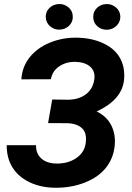

<svg xmlns="http://www.w3.org/2000/svg" viewBox="-20 -904 643 934"><path d="M312 -418.9Q366.2 -419.9 399.7 -446.8Q433.1 -473.6 439 -519.5Q443.8 -557.6 418.5 -579.8Q393.1 -602.1 346.7 -603Q302.2 -604 268.6 -581.5Q234.9 -559.1 227.5 -518.6L84 -518.1Q87.4 -578.6 124 -624.8Q160.6 -670.9 221.9 -696.3Q283.2 -721.7 353 -720.7Q425.3 -719.7 481 -694.1Q536.6 -668.5 562.3 -624.3Q587.9 -580.1 584 -522Q577.6 -420.4 450.2 -361.8Q497.6 -338.9 519.8 -297.1Q542 -255.4 538.6 -203.1Q534.2 -138.2 497.1 -90.3Q460 -42.5 393.1 -16.1Q326.2 10.3 247.6 9.3Q179.2 8.8 124.3 -17.3Q69.3 -43.5 40.8 -89.4Q12.2 -135.3 12.7 -197.8H155.3Q154.3 -157.2 180.7 -133.3Q207 -109.4 253.4 -108.4Q309.6 -107.4 349.6 -134Q389.6 -160.6 396.5 -205.1Q404.3 -255.4 379.9 -279.3Q355.5 -303.2 307.6 -304.7L213.9 -305.2L233.9 -419.9ZM202.6 -820.3Q201.7 -846.7 220.2 -865Q238.8 -883.3 266.6 -884.3Q293.9 -885.3 314 -867.4Q334 -849.6 334 -823.2Q335 -797.4 316.2 -779.1Q297.4 -760.7 270 -759.8Q244.1 -758.8 223.9 -776.1Q203.6 -793.5 202.6 -820.3ZM433.6 -820.3Q432.6 -846.7 451.2 -865Q469.7 -883.3 497.1 -884.3Q522.9 -885.3 543.7 -868.2Q564.5 -851.1 565.4 -823.2Q565.4 -796.9 546.9 -778.6Q528.3 -760.3 501 -759.3Q473.6 -758.3 453.6 -776.1Q433.6 -793.9 433.6 -820.3Z"/></svg>

Font: RobotoInd
Style: Bold Italic
Weight: 700
Italic angle: -12°
Designer: Google
Version: Version 2.001150; 2014